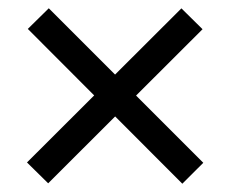

<svg xmlns="http://www.w3.org/2000/svg" viewBox="-20 -583 559 466"><path d="M422.5 -137.1 47.5 -512.8 98.4 -562.9 473.4 -187.9ZM96.9 -138.1 45.5 -188.7 420.3 -562.7 471.6 -512.1Z"/></svg>

Font: Envelope Sans Variable
Style: Regular
Weight: 500
Designer: Andreas Rasmussen / Norman Anderson
Foundry: mail.de GmbH
Version: Version 1.150